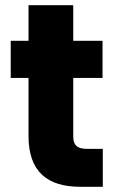

<svg xmlns="http://www.w3.org/2000/svg" viewBox="-20 -714 446 734"><path d="M89 -416V-194C89 -57 162 0 286 0H373V-145H312C275 -145 260 -159 260 -192V-416H372V-558H260V-694H89V-558H21V-416Z"/></svg>

Font: Poppins
Style: Bold
Weight: 700
Designer: Ninad Kale (Devanagari), Jonny Pinhorn (Latin)
Foundry: Indian Type Foundry
Version: 4.004